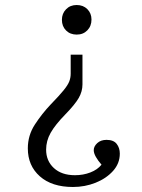

<svg xmlns="http://www.w3.org/2000/svg" viewBox="-20 -541 565 766"><path d="M309 -323V-204Q309 -176 294 -150Q279 -124 241 -85Q200 -43 182 -11Q164 21 164 56Q164 101 195 129.5Q226 158 279 158Q312 158 340.5 147Q369 136 385 116Q371 100 362.5 85Q354 70 354 58Q354 43 368 30Q382 17 405 17Q433 17 445.5 33Q458 49 458 72Q458 111 431 141Q404 171 361.5 188Q319 205 271 205Q187 205 139 162.5Q91 120 91 51Q91 -1 119 -44Q147 -87 182 -124Q217 -160 234 -181Q251 -202 256.5 -216.5Q262 -231 262 -247V-323ZM286 -521Q312 -521 328.5 -504.5Q345 -488 345 -463Q345 -437 328.5 -420Q312 -403 286 -403Q260 -403 243.5 -419.5Q227 -436 227 -462Q227 -487 243.5 -504Q260 -521 286 -521Z"/></svg>

Font: Literata 12pt Light
Style: Regular
Weight: 300
Designer: Latin by Veronika Burian and Jose Scaglione. Greek by Irene Vlachou. Cyrillic by Vera Evstafieva.
Foundry: TypeTogether
Version: Version 3.002